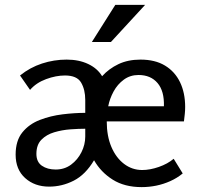

<svg xmlns="http://www.w3.org/2000/svg" viewBox="-20 -753 819 786"><path d="M44 -120Q44 -177 71.5 -211Q99 -245 143 -262Q187 -279 236.5 -285Q286 -291 329 -291V-344Q329 -386 312 -415Q295 -444 246 -444Q209 -444 168.5 -429Q128 -414 103 -385L62 -444Q103 -477 152 -493Q201 -509 253 -509Q303 -509 341 -491Q379 -473 398 -441Q426 -472 465 -490.5Q504 -509 555 -509Q615 -509 655.5 -484.5Q696 -460 717 -416.5Q738 -373 738 -315Q738 -301 736.5 -286.5Q735 -272 733 -256H417Q417 -196 436 -151.5Q455 -107 488 -82Q521 -57 562 -57Q594 -57 630 -69.5Q666 -82 691 -103L728 -43Q705 -24 677 -11.5Q649 1 619.5 7Q590 13 560 13Q490 13 441.5 -17.5Q393 -48 365 -97Q330 -38 282 -13.5Q234 11 181 11Q122 11 83 -24Q44 -59 44 -120ZM129 -123Q129 -90 151.5 -74.5Q174 -59 208 -59Q244 -59 271 -79Q298 -99 313.5 -130Q329 -161 329 -194V-226Q302 -226 268 -223.5Q234 -221 202 -211.5Q170 -202 149.5 -181Q129 -160 129 -123ZM423 -318H651Q653 -380 625 -413Q597 -446 547 -446Q513 -446 487 -427Q461 -408 445 -378.5Q429 -349 423 -318ZM452 -733H574L434 -581H356Z"/></svg>

Font: Rosario Light
Style: Regular
Weight: 400
Version: Version 1.101; ttfautohint (v1.8.1.43-b0c9)